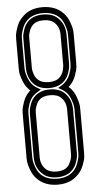

<svg xmlns="http://www.w3.org/2000/svg" viewBox="-64 -833 557 1067"><g transform="rotate(-5 214.5 -300.0)"><path d="M215 195Q142 195 99 150Q78 129 67 97.5Q56 66 55 52.5Q54 39 54 30V-212Q54 -220 55 -234Q56 -248 67 -279.5Q78 -311 100 -333Q103 -336 108 -340Q103 -344 99 -348Q78 -370 67 -401Q56 -432 55 -446Q54 -460 54 -469V-629Q54 -638 55 -652Q56 -666 67 -697.5Q78 -729 100 -750Q142 -795 214 -795Q287 -795 330 -750Q351 -729 362 -697.5Q373 -666 374 -652.5Q375 -639 375 -630V-469Q375 -461 374 -447Q373 -433 362 -401.5Q351 -370 329 -348Q326 -344 321 -340Q326 -337 330 -333Q351 -311 362 -279.5Q373 -248 374 -234.5Q375 -221 375 -212V29Q375 39 374 53.5Q373 68 361.5 98.5Q350 129 329 150Q287 195 215 195ZM214 -762Q156 -762 123 -728Q106 -711 97 -685Q88 -659 87 -648Q86 -637 86 -630V-468Q86 -461 87 -450Q88 -439 97 -413.5Q106 -388 122 -371Q131 -361 143 -354L166 -340L144 -326Q132 -319 123 -310Q106 -293 97 -267Q88 -241 87 -230Q86 -219 86 -212V30Q86 37 87 48Q88 59 97 85Q106 111 122 128Q156 162 215 162Q273 162 306 128Q323 111 332 85Q341 59 342 48Q343 37 343 30V29V-212Q343 -219 342 -230Q341 -241 332 -267Q323 -293 307 -310Q298 -319 286 -327L263 -340L285 -354Q297 -361 306 -371Q323 -388 332 -414Q341 -440 342 -451Q343 -462 343 -469V-630Q343 -637 342 -648Q341 -659 332 -685Q323 -711 307 -728Q273 -762 214 -762ZM129 122Q94 87 94 31V-212Q94 -215 95 -228Q96 -241 104.5 -264.5Q113 -288 129 -304Q160 -336 215 -336Q270 -336 300 -305Q335 -269 335 -213V30Q335 33 334 46Q333 59 324.5 82.5Q316 106 300 122Q269 154 214 154Q159 154 129 122ZM214 -304Q173 -304 152 -282Q141 -270 134.5 -252Q128 -234 127.5 -225.5Q127 -217 127 -212V31Q126 74 152 100Q173 122 215 122Q256 122 277 100Q288 88 294.5 70Q301 52 301.5 43.5Q302 35 302 30V-213Q303 -256 277 -282Q256 -304 214 -304ZM128 -376Q94 -412 94 -468V-630Q94 -637 95 -647.5Q96 -658 104.5 -682.5Q113 -707 129 -723Q160 -754 214 -754Q270 -754 300 -722Q335 -687 335 -631V-468Q335 -466 334 -453Q333 -440 324.5 -416.5Q316 -393 300 -376Q269 -344 214 -344Q159 -344 128 -376ZM214 -722Q173 -722 152 -700Q141 -688 134.5 -670Q128 -652 127.5 -643.5Q127 -635 127 -630V-467Q127 -463 127.5 -455Q128 -447 134 -428.5Q140 -410 152 -399Q173 -377 214.5 -377Q256 -377 277 -399Q284 -406 289.5 -416Q295 -426 297 -434.5Q299 -443 300.5 -451.5Q302 -460 302 -463.5Q302 -467 302 -468V-631Q303 -674 277 -700Q256 -722 214 -722Z"/></g></svg>

Font: Soda Fountain
Style: Inline
Weight: 400
Version: Version 1.0